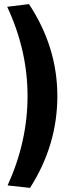

<svg xmlns="http://www.w3.org/2000/svg" viewBox="-20 -784 339 934"><path d="M121 -764Q259 -555 259 -316.5Q259 -78 126 130L17 118Q114 -95 114 -317Q114 -539 15 -751Z"/></svg>

Font: Gudea
Style: Bold
Weight: 700
Designer: Agustina Mingote
Foundry: Agustina Mingote
Version: Version 1.002